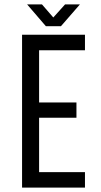

<svg xmlns="http://www.w3.org/2000/svg" viewBox="-20 -859 463 879"><path d="M172 -839 224 -779 278 -839H346L259 -739H190L104 -839ZM330 -390V-320H159V-71H369V0H81V-700H369V-629H159V-390Z"/></svg>

Font: Bebas Neue Regular
Style: Regular
Weight: 400
Designer: Ryoichi Tsunekawa & LGV (GE)
Foundry: Free Software Foundation, Inc.
Version: Version 1.003 August 13, 2016